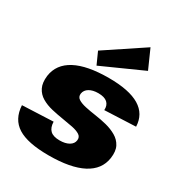

<svg xmlns="http://www.w3.org/2000/svg" viewBox="-192 -965 1051 1114"><g transform="rotate(30 333.0 -407.5)"><path d="M294 12Q153 12 86.5 -30Q20 -72 15 -163L222 -172Q223 -133 243 -114Q263 -95 306 -95Q344 -95 368 -109Q392 -123 395 -147Q398 -170 379.5 -182Q361 -194 329 -200.5Q297 -207 258.5 -213Q220 -219 181.5 -228Q143 -237 112.5 -255Q82 -273 66.5 -304Q51 -335 57 -384Q69 -467 149 -509.5Q229 -552 374 -552Q510 -552 579 -510.5Q648 -469 651 -386L443 -377Q445 -410 425.5 -427.5Q406 -445 365 -445Q328 -445 304.5 -431Q281 -417 277 -392Q274 -369 292.5 -357Q311 -345 343 -338Q375 -331 414 -325.5Q453 -320 490.5 -310.5Q528 -301 559 -283Q590 -265 606 -234.5Q622 -204 615 -155Q603 -73 522 -30.5Q441 12 294 12ZM549 -701 275 -578 239 -658 493 -827Z"/></g></svg>

Font: Pathway Extreme 28pt ExtraBold
Style: Italic
Weight: 800
Italic angle: -8°
Designer: Eduardo Rodriguez Tunni
Foundry: Eduardo Rodriguez Tunni
Version: Version 1.001;gftools[0.9.26]